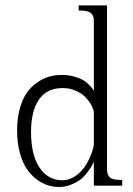

<svg xmlns="http://www.w3.org/2000/svg" viewBox="-20 -704 506 728"><path d="M335.9 0V-91.3Q333 -84.5 330.3 -79.1Q327.6 -73.7 315.4 -56.2Q303.2 -38.6 289.8 -27.1Q276.4 -15.6 253.2 -5.4Q230 4.9 204.1 4.9Q181.6 4.9 160.2 -2Q138.7 -8.8 117.4 -25.1Q96.2 -41.5 80.3 -65.4Q64.5 -89.4 54.7 -126.7Q44.9 -164.1 44.9 -210Q44.9 -256.3 55.4 -293.5Q65.9 -330.6 82.8 -353.8Q99.6 -377 122.3 -392.3Q145 -407.7 167.7 -413.8Q190.4 -419.9 213.9 -419.9Q240.2 -419.9 262.7 -413.3Q285.2 -406.7 297.9 -398.7Q310.5 -390.6 320.3 -379.9Q330.1 -369.1 332.5 -365Q335 -360.8 335.9 -358.4V-616.2Q335.9 -629.4 335 -635.7Q334 -642.1 328.9 -649.9Q323.7 -657.7 311.5 -660.9Q299.3 -664.1 278.3 -664.1V-683.6H385.7V-69.3Q385.7 -56.2 386.7 -49.8Q387.7 -43.5 392.8 -35.6Q397.9 -27.8 410.2 -24.7Q422.4 -21.5 443.4 -21.5V0ZM217.8 -370.1Q156.7 -370.1 127.2 -325.7Q97.7 -281.2 97.7 -204.1Q97.7 -116.2 129.9 -68.4Q162.1 -20.5 216.8 -20.5Q243.2 -20.5 266.8 -37.1Q290.5 -53.7 304.9 -77.1Q319.3 -100.6 327.6 -123.8Q335.9 -147 335.9 -162.1V-275.4Q335.9 -286.6 328.1 -302Q320.3 -317.4 306.4 -333Q292.5 -348.6 268.8 -359.4Q245.1 -370.1 217.8 -370.1Z"/></svg>

Font: Buda Light
Style: Regular
Weight: 300
Version: Version 1.003